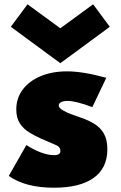

<svg xmlns="http://www.w3.org/2000/svg" viewBox="-20 -860 563 896"><path d="M232 16Q353 16 417 -29.8Q481 -75.5 481 -163Q481 -208.5 464.8 -236.5Q448.5 -264.5 421.2 -281.5Q394 -298.5 360 -310Q341.5 -316.5 316.5 -325.5Q291.5 -334.5 272.8 -345.5Q254 -356.5 254 -368.5Q254 -377 264.8 -383Q275.5 -389 295 -389Q334.5 -389 411 -360L476 -497Q417 -513 372.8 -520Q328.5 -527 293 -527Q223 -527 169.5 -504.5Q116 -482 86 -442Q56 -402 56 -349.5Q56 -310 72.5 -284.5Q89 -259 115.8 -242.5Q142.5 -226 173 -212.5Q221.5 -191.5 241.8 -182.8Q262 -174 262 -155.5Q262 -136 232.5 -136Q178 -136 103 -183L21 -39Q98.5 16 232 16ZM261.5 -565 492.5 -735 414.5 -840 261.5 -728 108.5 -840 30.5 -735Z"/></svg>

Font: Spartan Black
Style: Regular
Weight: 900
Designer: Matt Bailey, Mirko Velimirovic
Foundry: Matt Bailey
Version: Version 1.003; ttfautohint (v1.8.3)